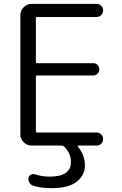

<svg xmlns="http://www.w3.org/2000/svg" viewBox="-20 -773 627 990"><path d="M478.5 -685.5H171.9Q165 -685.5 165 -677.7V-455.1Q165 -447.3 171.9 -447.3H460.9Q473.6 -447.3 482.9 -438Q492.2 -428.7 492.2 -415.5Q492.2 -402.3 482.9 -393.1Q473.6 -383.8 460.9 -383.8H171.9Q165 -383.8 165 -377V-97.7Q165 -89.8 171.9 -89.8H478.5Q492.2 -89.8 502 -80.1Q511.7 -70.3 511.7 -56.2Q511.7 -42 502 -32.2Q492.2 -22.5 478.5 -22.5H384.8Q381.8 -22.5 380.9 -20.5Q379.9 -18.6 381.8 -16.6Q418 28.3 418 79.1Q418 130.9 375.5 164.1Q333 197.3 243.2 197.3Q193.4 197.3 151.4 184.6Q138.7 180.7 131.8 168.9Q125 157.2 127 143.6Q129.9 132.8 139.6 127.4Q149.4 122.1 161.1 126Q195.3 137.7 236.3 137.7Q345.7 137.7 345.7 62.5Q345.7 16.6 310.5 -17.6Q304.7 -22.5 296.9 -22.5H142.6Q119.1 -22.5 102.1 -39.6Q85 -56.6 85 -80.1V-695.3Q85 -718.8 102.1 -735.8Q119.1 -752.9 142.6 -752.9H478.5Q492.2 -752.9 502 -743.2Q511.7 -733.4 511.7 -719.2Q511.7 -705.1 502 -695.3Q492.2 -685.5 478.5 -685.5Z"/></svg>

Font: Gen Jyuu Gothic P Normal
Style: Regular
Weight: 300
Designer: [Source Han Sans]
Ryoko NISHIZUKA  (kana & ideographs); Paul D. Hunt (Latin, Greek & Cyrillic); Wenlong ZHANG  (bopomofo
Version: Version 1.002.20150607